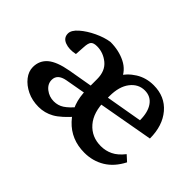

<svg xmlns="http://www.w3.org/2000/svg" viewBox="-71 -517 696 696"><g transform="rotate(45 276.5 -169.5)"><path d="M157.7 5.9Q125 5.9 98.6 -6.8Q72.3 -19.5 56.6 -39.6Q41 -59.6 41 -82Q41 -115.2 65.2 -136Q89.4 -156.7 144 -166.5L464.8 -222.2L452.1 -199.7V-220.7Q452.1 -261.7 435.3 -285.4Q418.5 -309.1 388.2 -309.1Q355.5 -309.1 333.7 -281Q312 -252.9 312 -203.6V-182.1Q312 -120.6 341.3 -86.9Q370.6 -53.2 418 -53.2Q442.4 -53.2 463.6 -63.5Q484.9 -73.7 504.9 -99.1L526.9 -79.1Q504.9 -36.1 470.2 -15.1Q435.5 5.9 392.6 5.9Q324.7 5.9 280.8 -40.8Q236.8 -87.4 236.8 -162.1V-215.8Q236.8 -257.3 210.7 -278.6Q184.6 -299.8 152.8 -299.8Q134.8 -299.8 128.2 -292.2Q121.6 -284.7 120.6 -263.2L118.2 -225.6Q88.4 -219.2 66.7 -227.5Q44.9 -235.8 44.9 -257.8Q44.9 -274.9 66.4 -293.7Q87.9 -312.5 118.4 -326.9Q148.9 -341.3 175.8 -345.2Q219.2 -345.2 253.4 -328.1Q287.6 -311 300.8 -275.4H279.8Q298.3 -307.1 328.9 -326.2Q359.4 -345.2 397.5 -345.2Q455.6 -345.2 490 -304.7Q524.4 -264.2 524.4 -198.7L160.6 -133.8Q122.1 -126.5 122.1 -97.2Q122.1 -76.2 140.6 -61.8Q159.2 -47.4 182.6 -47.4Q204.1 -47.4 221.2 -58.6Q238.3 -69.8 259.3 -94.7L282.2 -68.8Q243.7 -24.4 216.3 -9.3Q189 5.9 157.7 5.9Z"/></g></svg>

Font: Lateef
Style: Regular
Weight: 400
Designer: SIL International
Foundry: SIL International
Version: Version 4.200